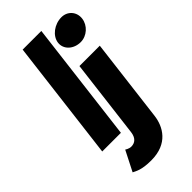

<svg xmlns="http://www.w3.org/2000/svg" viewBox="-341 -936 1287 1287"><g transform="rotate(-45 302.5 -292.5)"><path d="M511.8 -830C444.8 -830 382.2 -783 375 -725C367.9 -667 419 -620 486 -620C544 -620 596.8 -667 603.9 -725C611.1 -783 569.8 -830 511.8 -830ZM365.9 -513H558.9L486.2 79C475 170 418.2 275 259.5 275C167.3 275 137.9 254 114.2 243L186.8 100C186.8 100 208 115 230 115C265.8 115 291.5 93 297.4 45ZM69.1 0H246.1L351.7 -860H174.7Z"/></g></svg>

Font: Hussar
Style: BdSuprExtOblOne
Weight: 700
Foundry: Cannot Into Space Fonts
Version: Version 2.00